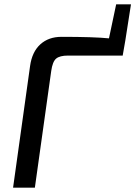

<svg xmlns="http://www.w3.org/2000/svg" viewBox="-20 -861 621 881"><path d="M555 -675 543 -606H292Q254 -606 237.5 -592Q221 -578 215 -535L140 0H40L118 -558Q127 -623 165 -657.5Q203 -692 262 -692Q411 -692 480 -685L513 -841H581Z"/></svg>

Font: Exo 2.0 Medium
Style: Italic
Weight: 500
Italic angle: -8°
Designer: Natanael Gama
Version: Version 1.001;PS 001.001;hotconv 1.0.70;makeotf.lib2.5.58329